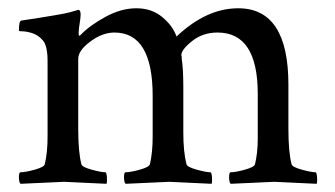

<svg xmlns="http://www.w3.org/2000/svg" viewBox="-20 -448 821 471"><path d="M177.7 -362.3Q200.2 -385.7 238.8 -406.7Q277.3 -427.7 314.5 -427.7Q351.6 -427.7 377.4 -406.7Q403.3 -385.7 413.1 -358.4Q486.3 -427.7 564.5 -427.7Q687.5 -427.7 687.5 -240.2V-131.8Q687.5 -75.2 695.3 -44.9Q697.3 -38.1 720.7 -31.7Q744.1 -25.4 753.9 -25.4Q756.8 -25.4 757.8 -13.7Q758.8 -2 756.8 2.9Q659.2 -2 652.8 -2Q646.5 -2 545.9 2.9Q542 -1 542 -13.2Q542 -25.4 545.9 -25.4Q557.6 -25.4 580.6 -31.7Q603.5 -38.1 605.5 -44.9Q612.3 -73.2 612.3 -107.4V-217.8Q612.3 -368.2 513.7 -368.2Q477.5 -368.2 451.2 -347.2Q424.8 -326.2 424.8 -312.5L425.8 -308.6V-303.7Q429.7 -279.3 429.7 -233.4V-123Q429.7 -75.2 437.5 -44.9Q439.5 -38.1 462.9 -31.7Q486.3 -25.4 496.1 -25.4Q499 -25.4 500 -13.7Q501 -2 499 2.9Q401.4 -2 395 -2Q388.7 -2 288.1 2.9Q284.2 -1 284.2 -13.2Q284.2 -25.4 288.1 -25.4Q299.8 -25.4 322.8 -31.7Q345.7 -38.1 347.7 -44.9Q354.5 -73.2 354.5 -113.3V-212.9Q354.5 -368.2 260.7 -368.2Q231.4 -368.2 201.7 -346.2Q171.9 -324.2 171.9 -303.7V-131.8Q171.9 -75.2 179.7 -44.9Q181.6 -38.1 205.1 -31.7Q228.5 -25.4 238.3 -25.4Q241.2 -25.4 242.2 -13.7Q243.2 -2 241.2 2.9Q143.6 -2 137.2 -2Q130.9 -2 30.3 2.9Q26.4 -1 26.4 -13.2Q26.4 -25.4 30.3 -25.4Q42 -25.4 64.9 -31.7Q87.9 -38.1 89.8 -44.9Q96.7 -73.2 96.7 -113.3V-297.9Q96.7 -335.9 85 -349.1Q73.2 -362.3 59.1 -366.7Q44.9 -371.1 35.6 -371.1Q26.4 -371.1 26.4 -373Q26.4 -396.5 32.2 -397.5Q135.7 -413.1 151.9 -418Q168 -422.9 171.9 -423.8Q180.2 -423.8 176.8 -399.9Q172.9 -376 172.9 -368.2Q172.9 -360.4 174.3 -360.4Q175.8 -360.4 177.7 -362.3Z"/></svg>

Font: CrimsonText-Roman
Style: Roman
Weight: 400
Version: Version 0.13